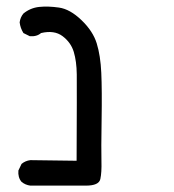

<svg xmlns="http://www.w3.org/2000/svg" viewBox="-20 -459 540 596"><path d="M74.2 117.2Q58.6 115.2 46.9 105.5Q35.2 91.8 37.1 70.3L46.9 49.8Q58.6 40 74.2 38.1L217.8 40Q218.8 -187.5 218.3 -228Q217.8 -268.6 209 -297.9Q200.2 -327.1 174.3 -346.7Q148.4 -366.2 107.4 -356.4Q93.8 -344.7 72.3 -346.7L52.7 -356.4Q43 -372.1 41 -389.6Q43 -405.3 52.7 -417Q74.2 -434.6 101.6 -437.5Q128.9 -440.4 163.1 -435.5Q197.3 -430.7 232.9 -396.5Q268.6 -362.3 280.3 -324.2Q292 -286.1 294.4 -232.9Q296.9 -179.7 295.4 -86.4Q293.9 6.8 294.9 41.5Q295.9 76.2 291.5 96.7Q287.1 117.2 246.6 117.2Q206.1 117.2 74.2 117.2Z"/></svg>

Font: NaikaiFont
Style: Regular
Weight: 400
Version: Version 1.67